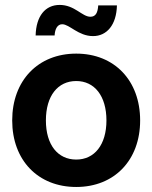

<svg xmlns="http://www.w3.org/2000/svg" viewBox="-20 -744 616 776"><path d="M288.1 11.7C442.4 11.7 546.4 -96.7 546.4 -257.3C546.4 -418.5 442.4 -527.3 288.1 -527.3C133.8 -527.3 29.3 -418.5 29.3 -257.3C29.3 -96.2 133.8 11.7 288.1 11.7ZM288.1 -99.1C213.9 -99.1 165.5 -158.2 165.5 -257.3C165.5 -356.9 213.9 -416.5 288.1 -416.5C361.8 -416.5 410.2 -356.4 410.2 -257.3C410.2 -158.7 361.8 -99.1 288.1 -99.1ZM356 -598.1C411.6 -598.1 450.7 -643.1 452.6 -722.2H377C375 -691.4 366.2 -676.3 345.2 -676.3C312 -676.3 281.7 -724.1 221.2 -724.1C162.6 -724.1 126 -678.7 124 -600.6H200.7C202.1 -626.5 211.9 -646 231.4 -646C261.2 -646 296.4 -598.1 356 -598.1Z"/></svg>

Font: Raveo Display Display SemiBold
Style: Regular
Weight: 600
Designer: Jakub Foglar, Rasmus Andersson (Inter)
Foundry: Jakubfoglar.com
Version: Version 1.100;Glyphs 3.2.3 (3260)